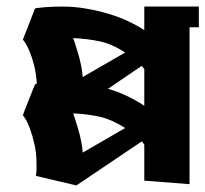

<svg xmlns="http://www.w3.org/2000/svg" viewBox="-20 -564 629 588"><path d="M588.9 -480.5H560.5V0L421.9 -10.7V-121.1Q419.9 -124 418 -126.5Q416 -128.9 414.1 -130.9L213.9 3.9L89.8 -25.4Q91.8 -35.2 91.8 -44.4Q91.8 -53.7 91.8 -63.5Q91.8 -95.7 85.4 -123Q79.1 -150.4 71.8 -169.9Q64.5 -189.5 57.6 -200.2Q50.8 -210.9 49.8 -210.9L50.8 -212.9Q51.8 -214.8 52.7 -218.3Q53.7 -221.7 55.7 -226.6L82 -293L87.9 -306.6L92.8 -307.6Q90.8 -338.9 84.5 -363.8Q78.1 -388.7 70.8 -406.2Q63.5 -423.8 57.1 -433.1Q50.8 -442.4 49.8 -442.4L50.8 -444.3Q51.8 -445.3 52.7 -449.2Q53.7 -453.1 55.7 -457L86.9 -537.1L89.8 -539.1Q94.7 -540 118.2 -542Q141.6 -543.9 170.9 -543.9Q208 -543.9 244.1 -537.6Q280.3 -531.2 313 -521.5Q345.7 -511.7 373.5 -498.5Q401.4 -485.4 421.9 -471.7V-543.9H588.9ZM363.3 -171.9Q322.3 -198.2 285.2 -206.5Q248 -214.8 204.1 -216.8Q205.1 -213.9 209.5 -200.7Q213.9 -187.5 219.2 -169.4Q224.6 -151.4 228.5 -131.8Q232.4 -112.3 233.4 -96.7ZM363.3 -403.3Q322.3 -429.7 285.2 -437.5Q248 -445.3 204.1 -447.3Q205.1 -445.3 209.5 -431.6Q213.9 -418 219.2 -400.4Q224.6 -382.8 228.5 -362.8Q232.4 -342.8 233.4 -328.1ZM345.7 -280.3Q369.1 -270.5 388.2 -260.3Q407.2 -250 421.9 -240.2V-352.5Q419.9 -354.5 418 -357.4Q416 -360.4 414.1 -362.3L310.5 -292Q319.3 -290 328.1 -286.6Q336.9 -283.2 345.7 -280.3Z"/></svg>

Font: Shorif Bongobondhu ANSI V2
Style: Regular
Weight: 400
Designer: Shorif Uddin Shishir, Shorif art & Design, e-mail : shorifart@gmail.com, facebook : Shorif2001
Foundry: Lipighor Font Foundry
Version: Designed By Shorif Uddin Shishir | Build By Niladri Shekhar 